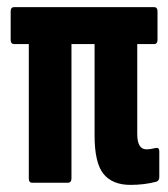

<svg xmlns="http://www.w3.org/2000/svg" viewBox="-20 -514 473 540"><path d="M347 6Q296 6 271 -25Q246 -56 246 -133V-390H181V-12Q181 0 170 0H71Q61 0 61 -12V-390H20Q10 -390 10 -402V-482Q10 -494 20 -494H413Q423 -494 423 -482V-402Q423 -390 413 -390H366V-137Q366 -94 392 -94Q403 -94 419 -98Q428 -99 428 -89V-16Q428 -6 420 -3Q386 6 347 6Z"/></svg>

Font: Sofia Sans Extra Condensed ExtraBold
Style: Regular
Weight: 800
Designer: Botio Nikoltchev, Ani Petrova
Foundry: lettersoup
Version: Version 4.101; ttfautohint (v1.8.4.7-5d5b)